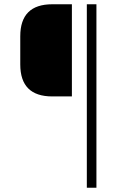

<svg xmlns="http://www.w3.org/2000/svg" viewBox="-20 -710 577 900"><path d="M75 -408V-540Q75 -690 225 -690H317V-258H225Q75 -258 75 -408ZM387 170V-690H432V170Z"/></svg>

Font: Oxanium ExtraLight
Style: Regular
Weight: 200
Designer: Severin Meyer
Version: Version 2.000